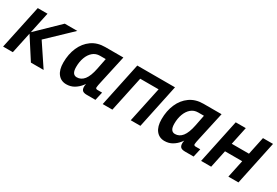

<svg xmlns="http://www.w3.org/2000/svg" viewBox="33 -1279 2931 2032"><g transform="rotate(30 1498.0 -262.5)"><path d="M335.6 0 163.2 -268 439.8 -536H593.2L312.2 -268L491 0ZM-4.2 0 110 -536H229L114.8 0Z M772.8 12Q708 12 670.1 -36.3Q632.2 -84.6 632.2 -172.8Q632.2 -275.8 668 -357.8Q703.8 -439.8 771.5 -487.9Q839.2 -536 935.2 -536H1156.2L1080.4 -191.6Q1075.8 -170.2 1071.7 -150.3Q1067.6 -130.4 1067.6 -119.6Q1067.6 -110 1073.7 -105.8Q1079.8 -101.6 1090.4 -101.6H1146.8L1124 0H1020Q980.4 0 965 -14.9Q949.6 -29.8 949.6 -60.8Q949.6 -74.8 953.5 -93.9Q957.4 -113 963.3 -132.3Q969.2 -151.6 975.2 -166L991.2 -163.6Q971 -117.2 939.6 -77.1Q908.2 -37 866.6 -12.5Q825 12 772.8 12ZM832.8 -107.6Q885 -107.6 921.1 -152.8Q957.2 -198 976.8 -296.8L1002.8 -428.4H933.2Q882.6 -428.4 846.8 -397.7Q811 -367 792 -315.1Q773 -263.2 773 -199.6Q773 -152.2 788.3 -129.9Q803.6 -107.6 832.8 -107.6Z M1213 0 1326.2 -536H1787L1673.8 0H1555.6L1647.2 -430.8H1422.8L1331.2 0Z M1972.8 12Q1908 12 1870.1 -36.3Q1832.2 -84.6 1832.2 -172.8Q1832.2 -275.8 1868 -357.8Q1903.8 -439.8 1971.5 -487.9Q2039.2 -536 2135.2 -536H2356.2L2280.4 -191.6Q2275.8 -170.2 2271.7 -150.3Q2267.6 -130.4 2267.6 -119.6Q2267.6 -110 2273.7 -105.8Q2279.8 -101.6 2290.4 -101.6H2346.8L2324 0H2220Q2180.4 0 2165 -14.9Q2149.6 -29.8 2149.6 -60.8Q2149.6 -74.8 2153.5 -93.9Q2157.4 -113 2163.3 -132.3Q2169.2 -151.6 2175.2 -166L2191.2 -163.6Q2171 -117.2 2139.6 -77.1Q2108.2 -37 2066.6 -12.5Q2025 12 1972.8 12ZM2032.8 -107.6Q2085 -107.6 2121.1 -152.8Q2157.2 -198 2176.8 -296.8L2202.8 -428.4H2133.2Q2082.6 -428.4 2046.8 -397.7Q2011 -367 1992 -315.1Q1973 -263.2 1973 -199.6Q1973 -152.2 1988.3 -129.9Q2003.6 -107.6 2032.8 -107.6Z M2415.6 0 2528.8 -536.6H2651.8L2538.6 0ZM2488.6 -214.4 2511.2 -319H2901L2878.4 -214.4ZM2748.8 0 2862 -536H2985L2871.8 0Z"/></g></svg>

Font: Geist Mono
Style: Italic
Weight: 400
Italic angle: -12°
Monospace: yes
Designer: Basement.studio, Andrés Briganti, Mateo Zaragoza
Foundry: Basement.studio, Vercel, Andrés Briganti, Guido Ferreyra, Mateo Zaragoza
Version: Version 1.500